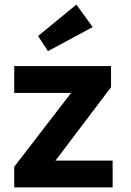

<svg xmlns="http://www.w3.org/2000/svg" viewBox="-20 -817 569 837"><path d="M42 0V-90L290 -412H42V-529H464V-437L222 -117H471V0ZM189 -594 146 -660 313 -797 384 -699Z"/></svg>

Font: Our Lexend SemiBold
Style: Regular
Weight: 600
Designer: Bonnie Shaver-Troup, Thomas Jockin
Foundry: Lexend
Version: Version 1.007